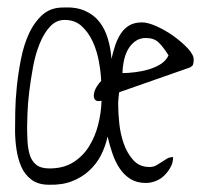

<svg xmlns="http://www.w3.org/2000/svg" viewBox="-20 -508 572 529"><path d="M21.5 -147.5Q21.5 -167 22 -199.7Q22.5 -232.4 26.4 -270Q30.3 -307.6 38.1 -346.7Q45.9 -385.7 60.5 -417Q75.2 -448.2 97.7 -467.8Q120.1 -487.3 153.3 -487.3Q188.5 -489.3 213.4 -478.5Q238.3 -467.8 253.9 -447.8Q269.5 -427.7 277.3 -400.9Q285.2 -374 287.1 -345.7Q291 -363.3 296.9 -381.3Q302.7 -399.4 312 -414.1Q321.3 -428.7 335.4 -437.5Q349.6 -446.3 371.1 -446.3Q387.7 -446.3 411.6 -435.5Q435.5 -424.8 458 -408.7Q480.5 -392.6 497.1 -375Q513.7 -357.4 513.7 -343.8Q513.7 -336.9 512.2 -331.1Q510.7 -325.2 501 -321.3L308.6 -253.9L307.6 -250Q307.6 -245.1 306.6 -239.3L305.7 -226.6Q305.7 -220.7 305.7 -216.8Q305.7 -197.3 308.6 -168.5Q311.5 -139.6 320.8 -112.8Q330.1 -85.9 347.2 -66.9Q364.3 -47.9 391.6 -47.9Q402.3 -47.9 410.2 -52.2Q418 -56.6 425.3 -61.5Q432.6 -66.4 439.9 -70.8Q447.3 -75.2 457 -75.2Q457 -60.5 450.2 -47.9Q443.4 -35.2 433.1 -24.9Q422.9 -14.6 409.2 -9.3Q395.5 -3.9 381.8 -3.9Q357.4 -3.9 339.8 -14.6Q322.3 -25.4 310.1 -43.5Q297.9 -61.5 290 -84.5Q282.2 -107.4 276.4 -131.8Q270.5 -104.5 258.3 -80.6Q246.1 -56.6 226.1 -38.1Q206.1 -19.5 178.7 -8.8Q151.4 2 115.2 1Q85 1 66.4 -13.2Q47.9 -27.3 38.6 -48.8Q29.3 -70.3 25.4 -96.7Q21.5 -123 21.5 -147.5ZM54.7 -159.2Q54.7 -140.6 55.7 -120.6Q56.6 -100.6 61.5 -83Q66.4 -65.4 79.1 -54.7Q91.8 -43.9 116.2 -43.9Q155.3 -43.9 182.1 -61Q209 -78.1 225.6 -105Q242.2 -131.8 250.5 -164.6Q258.8 -197.3 259.8 -230.5Q246.1 -227.5 241.7 -233.4Q237.3 -239.3 238.8 -249Q240.2 -258.8 246.1 -268.6Q252 -278.3 258.8 -285.2Q257.8 -309.6 252.4 -338.9Q247.1 -368.2 235.4 -393.6Q223.6 -418.9 205.1 -436Q186.5 -453.1 158.2 -453.1Q134.8 -453.1 117.7 -434.6Q100.6 -416 88.9 -386.7Q77.1 -357.4 70.8 -322.3Q64.5 -287.1 60.5 -254.9Q56.6 -222.7 55.7 -196.3Q54.7 -169.9 54.7 -159.2ZM381.8 -403.3Q364.3 -403.3 351.6 -393.6Q338.9 -383.8 331.5 -369.6Q324.2 -355.5 320.8 -337.9Q317.4 -320.3 317.4 -306.6Q333 -306.6 352.5 -309.1Q372.1 -311.5 390.1 -316.9Q408.2 -322.3 422.9 -331.5Q437.5 -340.8 444.3 -355.5Q429.7 -378.9 417 -391.1Q404.3 -403.3 381.8 -403.3Z"/></svg>

Font: Waiting for the Sunrise
Style: Regular
Weight: 300
Version: Version 1.001 2001